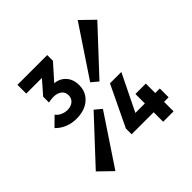

<svg xmlns="http://www.w3.org/2000/svg" viewBox="-187 -871 1044 1044"><g transform="rotate(-45 335.0 -349.0)"><path d="M273.2 -305.5 312.2 -273 120.8 14.5 44.2 -59.8ZM404.2 -391.5 365.2 -424 556.8 -711.5 633.2 -637.2ZM172.8 -336Q135.8 -336 104.8 -349.1Q73.8 -362.2 52.2 -385.2L104 -436.5Q114 -422 133.1 -413.2Q152.2 -404.5 172 -404.5Q198.8 -404.5 215.8 -418.8Q232.8 -433 232.8 -457.2Q232.8 -481.8 214.8 -495.6Q196.8 -509.5 167 -509.5Q157.8 -509.5 147.1 -508.1Q136.5 -506.8 129.2 -504.8L164.5 -548.8Q186 -554.8 196.8 -556.8Q207.5 -558.8 215.2 -558.8Q257 -558.8 284.8 -530.5Q312.5 -502.2 312.5 -455Q312.5 -402 274.4 -369Q236.2 -336 172.8 -336ZM129.2 -504.8V-549.5L217.5 -650.5L304.8 -650L214.5 -548.5ZM76 -626.5V-694H304.8V-650L244 -626.5ZM324.8 -109 437.5 -344H524.8L409.8 -109ZM324.8 -64.8V-109L347.8 -132.5H609.2V-64.8ZM494.2 8.2V-205.2H574.2V8.2Z"/></g></svg>

Font: Outfit Thin
Style: Regular
Weight: 100
Designer: Rodrigo Fuenzalida
Foundry: fragTYPE
Version: Version 1.000